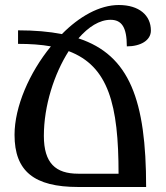

<svg xmlns="http://www.w3.org/2000/svg" viewBox="-20 -746 663 766"><path d="M563 0C563 -346 497 -526 293 -593C333 -639 377 -667 421 -667C465 -667 486 -638 486 -561C541 -561 582 -585 582 -624C582 -685 535 -726 454 -726C377 -726 296 -680 227 -610C176 -620 118 -625 52 -625V-571C101 -571 144 -568 183 -561C97 -456 38 -320 38 -208C38 -63 116 0 292 0ZM292 -53C202 -53 155 -95 155 -204C155 -324 196 -451 254 -542C413 -482 453 -328 453 -53Z"/></svg>

Font: Noto Serif Armenian Condensed SemiBold
Style: Regular
Weight: 600
Width: 3
Designer: Monotype Design Team
Foundry: Monotype Imaging Inc.
Version: Version 2.008